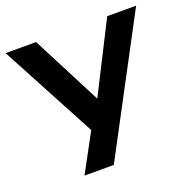

<svg xmlns="http://www.w3.org/2000/svg" viewBox="-121 -613 904 911"><g transform="rotate(-20 331.0 -157.0)"><path d="M154 180 280 -53V29L1 -494H155L346 -123H326L514 -494H660L302 180Z"/></g></svg>

Font: Nunito Sans 10pt Expanded
Style: Bold
Weight: 700
Width: 7
Designer: Vernon Adams
Foundry: Vernon Adams
Version: Version 3.101;gftools[0.9.27]